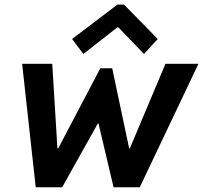

<svg xmlns="http://www.w3.org/2000/svg" viewBox="-20 -793 860 813"><path d="M131.3 0 73.7 -522.9H201.2L223.1 -165H226.6L404.8 -503.9H455.1L526.9 -164.6H529.8L680.7 -522.9H820.3L571.8 0H460.9L397 -270.5H394.5L243.2 0ZM333 -564.5 285.2 -627.9 477.1 -773.4H505.4L647.9 -627.9L589.8 -564.5L481 -677.2H477.1Z"/></svg>

Font: Reddit Sans
Style: Bold Italic
Weight: 700
Italic angle: -11.25°
Designer: Stephen Hutchings
Version: Version 1.013